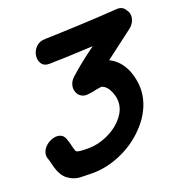

<svg xmlns="http://www.w3.org/2000/svg" viewBox="-131 -843 911 959"><g transform="rotate(-20 325.0 -363.5)"><path d="M203 1Q279 0 353.5 -33Q428 -66 482 -122Q543 -184 562 -257.5Q581 -331 551 -411Q524 -475 470 -501L619 -614Q642 -632 648 -658Q654 -684 640 -702L639 -703Q625 -731 590 -728Q411 -716 208 -710Q175 -710 156.5 -691Q138 -672 134.5 -647Q131 -622 144 -603.5Q157 -585 186 -586Q305 -589 417 -595Q340 -540 280 -486Q261 -470 255 -448.5Q249 -427 257 -409Q263 -393 277.5 -384Q292 -375 311 -377Q325 -378 346 -382Q350 -383 358.5 -385Q367 -387 371 -387Q386 -390 390 -389Q416 -380 431 -345Q465 -265 399 -197Q368 -165 321.5 -144.5Q275 -124 228 -123Q169 -122 160 -130Q156 -133 152 -148Q150 -153 148 -162.5Q146 -172 146 -173Q141 -191 136 -204Q128 -225 110.5 -230.5Q93 -236 73.5 -230.5Q54 -225 37.5 -211.5Q21 -198 14 -178.5Q7 -159 16 -138Q19 -132 21 -120Q28 -94 28 -93Q41 -48 68 -26Q100 -2 135 -0.5Q170 1 203 1Z"/></g></svg>

Font: Balsamiq Sans
Style: Bold Italic
Weight: 700
Italic angle: -12°
Designer: Michael Angeles
Foundry: Balsamiq SRL
Version: Version 1.020; ttfautohint (v1.8.4.7-5d5b);gftools[0.9.26]